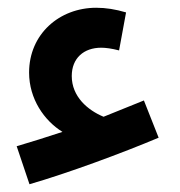

<svg xmlns="http://www.w3.org/2000/svg" viewBox="-20 -555 464 495"><path d="M56 -80C156 -109 294 -160 389 -200L351 -296C317 -282 282 -268 247 -254C206 -271 165 -306 165 -359C165 -405 196 -432 241 -432C252 -432 268 -430 287 -425L305 -523C278 -531 253 -535 228 -535C133 -535 55 -467 55 -368C55 -300 94 -244 141 -215C99 -201 60 -189 23 -178Z"/></svg>

Font: Noto Sans Arabic Cond SemBd
Style: Regular
Weight: 600
Width: 3
Designer: Monotype Design Team, Nadine Chahine, Nizar Qandah and Khaled Hosny
Foundry: Monotype Imaging Inc.
Version: Version 2.012